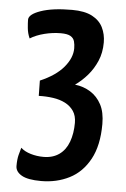

<svg xmlns="http://www.w3.org/2000/svg" viewBox="-51 -638 509 776"><g transform="rotate(5 203.0 -250.0)"><path d="M145 100Q91 100 66 85.5Q41 71 41 48Q41 21 45.5 3.5Q50 -14 54 -27Q69 -13 94 -5.5Q119 2 146 2Q184 2 210 -16.5Q236 -35 248.5 -69Q261 -103 261 -146Q261 -175 248 -194Q235 -213 213.5 -224Q192 -235 164 -239Q136 -243 106 -242L105 -304Q168 -331 200 -369Q232 -407 232 -446Q232 -461 228.5 -474Q225 -487 212.5 -494.5Q200 -502 173 -502Q140 -502 106.5 -493.5Q73 -485 49 -470Q40 -490 38 -511.5Q36 -533 36 -545Q36 -567 83.5 -583.5Q131 -600 210 -600Q261 -600 291.5 -584Q322 -568 335.5 -540.5Q349 -513 349 -480Q349 -438 334.5 -404.5Q320 -371 297.5 -345Q275 -319 248 -300Q283 -296 311 -278.5Q339 -261 355.5 -230Q372 -199 372 -151Q372 -64 341.5 -8Q311 48 259.5 74Q208 100 145 100Z"/></g></svg>

Font: Yanone Kaffeesatz SemiBold
Style: Regular
Weight: 600
Designer: Yanone (Cyrillic: Daniel Pouzeot, Huerta Tipografica, and Cyreal)
Foundry: Yanone
Version: Version 2.003